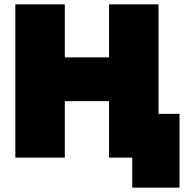

<svg xmlns="http://www.w3.org/2000/svg" viewBox="-20 -720 840 877"><path d="M50 0H276V-258H478V0H584V137H800V-200H704V-700H478V-458H276V-700H50Z"/></svg>

Font: Chess Sans Black
Style: Regular
Weight: 900
Designer: Wolf Bōese
Foundry: Wolf Bōese
Version: Version 7.223;Glyphs 3.3 (3306)